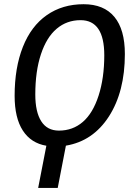

<svg xmlns="http://www.w3.org/2000/svg" viewBox="-20 -689 640 916"><path d="M162.1 207.5 201.2 6.3Q127.9 -5.9 88.9 -66.2Q49.8 -126.5 49.8 -231.9Q49.8 -365.7 89.1 -465.1Q128.4 -564.5 203.1 -616.7Q277.8 -668.9 378.9 -668.9Q475.6 -668.9 525.6 -608.6Q575.7 -548.3 575.7 -431.2Q575.7 -252 499.8 -133.8Q423.8 -15.6 294.4 5.9L255.4 207.5ZM477.5 -425.3Q477.5 -592.8 364.3 -592.8Q298.8 -592.8 250.5 -552Q202.1 -511.2 175.3 -430.2Q148.4 -349.1 148.4 -238.3Q148.4 -154.8 176.8 -110.4Q205.1 -65.9 261.2 -65.9Q327.1 -65.9 375.2 -107.4Q423.3 -148.9 450.4 -232.9Q477.5 -316.9 477.5 -425.3Z"/></svg>

Font: Cousine
Style: Italic
Weight: 400
Italic angle: -12°
Monospace: yes
Designer: Steve Matteson
Foundry: Monotype Imaging Inc.
Version: Version 1.21